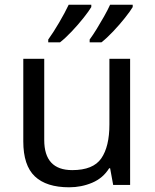

<svg xmlns="http://www.w3.org/2000/svg" viewBox="-20 -786 658 816"><path d="M533 -536V0H461L448 -71H444Q418 -29 372 -9.5Q326 10 274 10Q177 10 128 -36.5Q79 -83 79 -185V-536H168V-191Q168 -63 287 -63Q376 -63 410.5 -113Q445 -163 445 -257V-536ZM544 -766V-756Q534 -739 511 -710Q488 -681 461 -652.5Q434 -624 411 -606H361V-618Q375 -637 391 -663Q407 -689 422.5 -716.5Q438 -744 448 -766ZM368 -766V-756Q358 -739 335 -710Q312 -681 285 -652.5Q258 -624 235 -606H185V-618Q206 -647 231 -689.5Q256 -732 272 -766Z"/></svg>

Font: Noto IKEA Simplified Chinese
Style: Regular
Weight: 400
Designer: Monotype Design Team
Foundry: Monotype Imaging Inc.
Version: Version 1.100